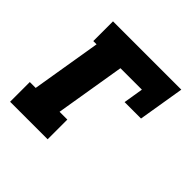

<svg xmlns="http://www.w3.org/2000/svg" viewBox="-142 -657 785 785"><g transform="rotate(45 250.0 -265.0)"><path d="M19 0V-114H53L103 -416H84V-530H479L446 -330H351L365 -416H241L191 -114H236V0Z"/></g></svg>

Font: Iosevka Curly Slab HvObl
Style: Regular
Weight: 900
Italic angle: -9°
Monospace: yes
Designer: Belleve Invis
Foundry: Belleve Invis
Version: Version 11.1.0; ttfautohint (v1.8.3)